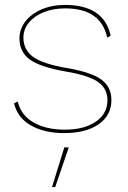

<svg xmlns="http://www.w3.org/2000/svg" viewBox="-20 -530 519 779"><path d="M37 -111 52 -118Q65 -63 115.5 -33.5Q166 -4 243 -4Q322 -4 369 -36.5Q416 -69 416 -124Q416 -170 378.5 -197Q341 -224 246 -240Q143 -258 101 -288.5Q59 -319 59 -374Q59 -412 83 -443Q107 -474 149 -492Q191 -510 244 -510Q402 -510 429 -385L415 -377Q390 -496 244 -496Q196 -496 157.5 -480.5Q119 -465 97 -438Q75 -411 75 -378Q75 -328 114 -299.5Q153 -271 251 -254Q351 -237 391.5 -207Q432 -177 432 -124Q432 -62 380.5 -26Q329 10 240 10Q160 10 105.5 -21Q51 -52 37 -111ZM204 229H191L241 68H259Z"/></svg>

Font: Work Sans Thin
Style: Regular
Weight: 260
Designer: Wei Huang
Foundry: Wei Huang
Version: Version 1.500